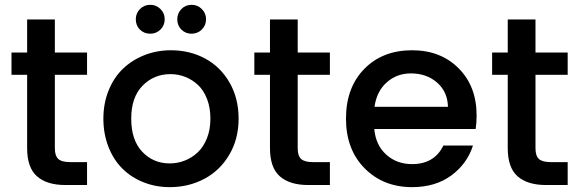

<svg xmlns="http://www.w3.org/2000/svg" viewBox="-20 -769 2409 798"><path d="M92.8 -152.8V-458H27.8V-550.8H92.8V-688H208V-550.8H341.8V-458H208V-152.8Q208 -121.6 222.2 -108.4Q236.3 -95.2 272 -95.2H341.8V0H252Q174.8 0 133.8 -36.1Q92.8 -72.3 92.8 -152.8Z M685.5 8.8Q627 8.8 576.2 -11.5Q525.4 -31.7 488.5 -68.4Q451.7 -105 430.7 -158.7Q409.7 -212.4 409.7 -275.9Q409.7 -339.4 431.4 -393.1Q453.1 -446.8 491 -483.2Q528.8 -519.5 580.3 -539.8Q631.8 -560.1 690.4 -560.1Q769 -560.1 832.8 -525.6Q896.5 -491.2 934.1 -425.8Q971.7 -360.4 971.7 -275.9Q971.7 -191.4 933.1 -126Q894.5 -60.5 829.6 -25.9Q764.6 8.8 685.5 8.8ZM525.4 -275.9Q525.4 -186.5 571.3 -138.2Q617.2 -89.8 685.5 -89.8Q718.3 -89.8 748 -101.6Q777.8 -113.3 801.8 -135.7Q825.7 -158.2 840.1 -194.3Q854.5 -230.5 854.5 -275.9Q854.5 -321.3 840.6 -357.4Q826.7 -393.6 803.2 -415.5Q779.8 -437.5 750.5 -449.2Q721.2 -460.9 688.5 -460.9Q619.6 -460.9 572.5 -412.8Q525.4 -364.7 525.4 -275.9ZM604.5 -628.9Q578.6 -628.9 561.5 -646Q544.4 -663.1 544.4 -689Q544.4 -713.9 561.8 -731.4Q579.1 -749 604.5 -749Q629.4 -749 647 -731.4Q664.6 -713.9 664.6 -689Q664.6 -663.6 647 -646.2Q629.4 -628.9 604.5 -628.9ZM776.4 -628.9Q751 -628.9 733.9 -646Q716.8 -663.1 716.8 -689Q716.8 -713.9 733.9 -731.4Q751 -749 776.4 -749Q801.3 -749 818.8 -731.4Q836.4 -713.9 836.4 -689Q836.4 -663.6 818.8 -646.2Q801.3 -628.9 776.4 -628.9Z M1102.1 -152.8V-458H1037.1V-550.8H1102.1V-688H1217.3V-550.8H1351.1V-458H1217.3V-152.8Q1217.3 -121.6 1231.4 -108.4Q1245.6 -95.2 1281.2 -95.2H1351.1V0H1261.2Q1184.1 0 1143.1 -36.1Q1102.1 -72.3 1102.1 -152.8Z M1688 -463.9Q1628.9 -463.9 1587.2 -426.5Q1545.4 -389.2 1536.6 -325.2H1841.8Q1840.3 -387.7 1796.6 -425.8Q1752.9 -463.9 1688 -463.9ZM1945.8 -164.1Q1921.4 -87.9 1855.5 -39.6Q1789.6 8.8 1692.9 8.8Q1572.8 8.8 1495.4 -69.6Q1418 -147.9 1418 -275.9Q1418 -404.8 1493.9 -482.4Q1569.8 -560.1 1692.9 -560.1Q1811.5 -560.1 1886.2 -485.1Q1960.9 -410.2 1960.9 -289.1Q1960.9 -258.3 1957 -232.9H1535.6Q1541.5 -166 1585.2 -126.5Q1628.9 -86.9 1692.9 -86.9Q1785.2 -86.9 1822.8 -164.1Z M2090.3 -152.8V-458H2025.4V-550.8H2090.3V-688H2205.6V-550.8H2339.4V-458H2205.6V-152.8Q2205.6 -121.6 2219.7 -108.4Q2233.9 -95.2 2269.5 -95.2H2339.4V0H2249.5Q2172.4 0 2131.3 -36.1Q2090.3 -72.3 2090.3 -152.8Z"/></svg>

Font: SVN-Poppins Medium
Style: Regular
Weight: 500
Designer: Ninad Kale (Devanagari), Jonny Pinhorn (Latin)
Foundry: Indian Type Foundry
Version: Version 3.002 2017